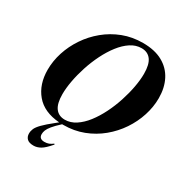

<svg xmlns="http://www.w3.org/2000/svg" viewBox="-214 -890 1222 1283"><g transform="rotate(30 397.0 -248.0)"><path d="M236 138Q236 174.5 277 174.5Q296.5 174.5 311 168.8Q325.5 163 341.5 151L345.5 156Q306 202.5 279.5 217.5Q253 232.5 227 232.5Q191.5 232.5 176 217Q160.5 201.5 160.5 177Q160.5 157.5 168.5 139Q176.5 120.5 201.5 94.8Q226.5 69 277.5 28.5L298 12Q177.5 3 116.5 -69.8Q55.5 -142.5 55.5 -254.5Q55.5 -322 77.2 -389.8Q99 -457.5 139.8 -518.2Q180.5 -579 237.8 -626.2Q295 -673.5 366 -700.8Q437 -728 519 -728Q610 -728 671 -694.2Q732 -660.5 763 -600.2Q794 -540 794 -460.5Q794 -393 772.2 -325.2Q750.5 -257.5 709.8 -196.8Q669 -136 611.8 -88.8Q554.5 -41.5 483.5 -14.2Q412.5 13 330.5 13Q326 13 321.5 13L320.5 14Q284 47.5 266 69.8Q248 92 242 107.8Q236 123.5 236 138ZM222.5 -162.5Q222.5 -90.5 248 -56.2Q273.5 -22 321 -22Q364.5 -22 404.2 -48Q444 -74 478 -118Q512 -162 539.5 -217.2Q567 -272.5 586.5 -332.2Q606 -392 616.5 -449Q627 -506 627 -552.5Q627 -624.5 601.5 -658.8Q576 -693 528.5 -693Q484.5 -693 445 -667Q405.5 -641 371.5 -597Q337.5 -553 310 -497.8Q282.5 -442.5 263 -382.8Q243.5 -323 233 -266Q222.5 -209 222.5 -162.5Z"/></g></svg>

Font: Newsreader Display
Style: Bold Italic
Weight: 700
Italic angle: -17°
Designer: Hugues Gentile
Foundry: Production Type
Version: Version 1.001